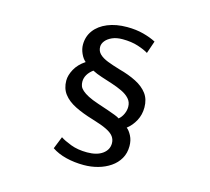

<svg xmlns="http://www.w3.org/2000/svg" viewBox="-117 -918 1235 1129"><g transform="rotate(15 500.0 -354.0)"><path d="M673 -662Q651 -676 610 -689.5Q569 -703 515 -703Q478 -703 452 -691.5Q426 -680 412 -662.5Q398 -645 398 -626Q398 -600 416 -582.5Q434 -565 466 -552.5Q498 -540 542 -527Q602 -511 647 -488Q692 -465 717 -431.5Q742 -398 742 -348Q742 -304 722.5 -267.5Q703 -231 672 -207Q688 -195 702 -168Q716 -141 716 -106Q716 -63 697 -30Q678 3 645 25.5Q612 48 570.5 59.5Q529 71 484 71Q427 71 376.5 58.5Q326 46 289 21L319 -54Q341 -39 384 -22.5Q427 -6 484 -6Q544 -6 578 -31Q612 -56 612 -95Q612 -118 599 -136Q586 -154 554.5 -169.5Q523 -185 466 -202Q402 -221 355 -244.5Q308 -268 282.5 -301.5Q257 -335 257 -383Q257 -415 277 -452Q297 -489 339 -517Q321 -532 309 -559Q297 -586 297 -612Q297 -662 325 -699.5Q353 -737 404 -758Q455 -779 522 -779Q577 -779 622 -767Q667 -755 699 -738ZM350 -401Q350 -387 354.5 -374.5Q359 -362 373 -349.5Q387 -337 411 -324.5Q435 -312 474 -299Q511 -287 538 -277.5Q565 -268 583.5 -261Q602 -254 612 -247Q629 -261 639 -283Q649 -305 649 -327Q649 -356 631 -376Q613 -396 583.5 -410Q554 -424 520 -435Q486 -446 453.5 -456.5Q421 -467 396 -480Q373 -463 361.5 -443Q350 -423 350 -401Z"/></g></svg>

Font: Noto Sans HK Thin Medium
Style: Regular
Weight: 500
Version: Version 2.004-H2;hotconv 1.0.118;makeotfexe 2.5.65603